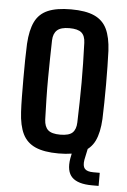

<svg xmlns="http://www.w3.org/2000/svg" viewBox="-53 -647 542 819"><g transform="rotate(5 218.0 -238.0)"><path d="M218 8.5Q156 8.5 118.8 -8Q81.5 -24.5 64 -60.2Q46.5 -96 43.5 -154.5Q42 -181 41.5 -218.2Q41 -255.5 41 -296.5Q41 -337.5 41.5 -376.5Q42 -415.5 43.5 -446Q47 -505 64.5 -540.8Q82 -576.5 119.2 -592.5Q156.5 -608.5 218 -608.5Q281 -608.5 318 -591.8Q355 -575 372 -539.5Q389 -504 392 -446Q393 -417 393.8 -379.8Q394.5 -342.5 394.5 -302.2Q394.5 -262 393.8 -223.5Q393 -185 392 -154.5Q389 -96 371.8 -60.2Q354.5 -24.5 317.5 -8Q280.5 8.5 218 8.5ZM218 -72Q255.5 -72 270.5 -86.2Q285.5 -100.5 286.5 -130Q288 -175 288.8 -217.2Q289.5 -259.5 289.8 -300.8Q290 -342 289 -384Q288 -426 286.5 -471Q285.5 -501 270 -514.5Q254.5 -528 218 -528Q181.5 -528 165.5 -513.5Q149.5 -499 148.5 -470Q147.5 -433 146.8 -391.8Q146 -350.5 145.8 -307Q145.5 -263.5 146.5 -219Q147.5 -174.5 149 -130.5Q150.5 -100 166 -86Q181.5 -72 218 -72ZM400.5 131.5H372.5Q311.5 131.5 286.2 106Q261 80.5 270 25.5L280.5 -26.5H341.5L330.5 25.5Q326 52.5 336 64Q346 75.5 373 75.5H400.5Z"/></g></svg>

Font: Big Shoulders Medium
Style: Regular
Weight: 500
Designer: Patric King
Foundry: XO Type Co
Version: Version 2.002